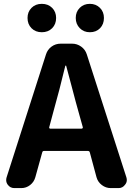

<svg xmlns="http://www.w3.org/2000/svg" viewBox="-20 -964 681 984"><path d="M440.4 -798.8Q409.2 -798.8 388.7 -819.8Q368.2 -840.8 368.2 -872.1Q368.2 -903.3 388.7 -923.8Q409.2 -944.3 440.4 -944.3Q471.7 -944.3 492.2 -923.8Q512.7 -903.3 512.7 -872.1Q512.7 -839.8 492.7 -819.3Q472.7 -798.8 440.4 -798.8ZM121.1 -872.1Q121.1 -903.3 141.6 -923.8Q162.1 -944.3 194.3 -944.3Q226.6 -944.3 247.1 -923.8Q267.6 -903.3 267.6 -872.1Q267.6 -839.8 247.1 -819.3Q226.6 -798.8 194.3 -798.8Q162.1 -798.8 141.6 -819.3Q121.1 -839.8 121.1 -872.1ZM232.4 -312.5Q231.4 -309.6 232.9 -307.1Q234.4 -304.7 237.3 -304.7H398.4Q401.4 -304.7 403.3 -307.1Q405.3 -309.6 404.3 -312.5L383.8 -385.7Q371.1 -429.7 348.6 -516.1Q326.2 -602.5 319.3 -626Q319.3 -627.9 317.4 -627.9Q315.4 -627.9 314.5 -626Q286.1 -506.8 252 -385.7ZM547.9 0Q522.5 0 502 -15.6Q481.4 -31.2 474.6 -55.7L440.4 -182.6Q438.5 -190.4 430.7 -190.4H205.1Q198.2 -190.4 196.3 -182.6L161.1 -55.7Q154.3 -31.2 134.3 -15.6Q114.3 0 88.9 0H53.7Q32.2 0 19.5 -17.6Q11.7 -28.3 11.7 -41Q11.7 -47.9 13.7 -54.7L215.8 -685.5Q223.6 -710 244.1 -725.1Q264.6 -740.2 291 -740.2H349.6Q375 -740.2 396 -725.1Q417 -710 424.8 -685.5L627.9 -54.7Q629.9 -47.9 629.9 -41Q629.9 -28.3 621.1 -17.6Q608.4 0 587.9 0Z"/></svg>

Font: Gen Jyuu Gothic Bold
Style: Bold
Weight: 700
Designer: [Source Han Sans]
Ryoko NISHIZUKA  (kana & ideographs); Paul D. Hunt (Latin, Greek & Cyrillic); Wenlong ZHANG  (bopomofo
Version: Version 1.002.20150607